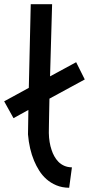

<svg xmlns="http://www.w3.org/2000/svg" viewBox="-31 -869 423 913"><path d="M372.1 -491.2 204.1 -399.9Q203.1 -356 202.6 -325.4Q202.1 -294.9 201.7 -274.9Q201.2 -251.5 201.2 -236.8Q202.1 -191.4 214.4 -155.8Q219.2 -140.6 227.3 -126Q235.4 -111.3 246.8 -99.6Q258.3 -87.9 274.2 -80.8Q290 -73.7 311 -73.2L297.9 23.9Q263.7 23.4 237.1 12.2Q210.4 1 190.2 -16.8Q169.9 -34.7 155.5 -57.6Q141.1 -80.6 131.3 -104Q107.9 -159.7 102.1 -230L104 -346.2L33.2 -307.1L-11.2 -387.2L106 -451.2L115.2 -849.1H216.8L207 -505.9L331.1 -573.2Z"/></svg>

Font: McLaren
Style: Regular
Weight: 400
Designer: Astigmatic (AOETI)
Foundry: Astigmatic (AOETI)
Version: Version 1.000